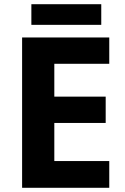

<svg xmlns="http://www.w3.org/2000/svg" viewBox="-20 -892 592 912"><path d="M499 0H85V-714H499V-589H238V-433H482V-308H238V-127H499ZM461 -872V-774H129V-872Z"/></svg>

Font: Noto Sans Cherokee
Style: Bold
Weight: 700
Designer: Monotype Design Team
Foundry: Monotype Imaging Inc.
Version: Version 2.001; ttfautohint (v1.8.4.7-5d5b)